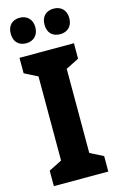

<svg xmlns="http://www.w3.org/2000/svg" viewBox="-138 -977 632 1032"><g transform="rotate(-15 178.5 -461.0)"><path d="M15 -851C15 -805 43 -780 83 -780C123 -780 152 -806 152 -851C152 -896 123 -922 83 -922C43 -922 15 -897 15 -851ZM203 -851C203 -805 230 -780 272 -780C313 -780 341 -806 341 -851C341 -896 313 -922 272 -922C231 -922 203 -897 203 -851ZM330 0V-86L257 -123V-591L330 -628V-714H27V-628L100 -591V-123L27 -86V0Z"/></g></svg>

Font: Noto Sans Malayalam Condensed ExtraBold
Style: Regular
Weight: 800
Width: 3
Designer: Jelle Bosma - Monotype Design Team
Foundry: Monotype Imaging Inc.
Version: Version 2.104